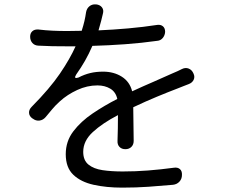

<svg xmlns="http://www.w3.org/2000/svg" viewBox="-20 -814 1040 879"><path d="M866 -477Q873 -462 866.5 -448.5Q860 -435 844 -429Q831 -424 822 -420.5Q813 -417 793 -409Q751 -393 699 -371.5Q647 -350 590 -323L592 -169Q592 -152 581.5 -141.5Q571 -131 554 -131Q537 -131 527 -141.5Q517 -152 518 -169Q519 -196 519.5 -226.5Q520 -257 520 -287Q449 -250 405 -209.5Q361 -169 361 -119Q361 -80 385 -60.5Q409 -41 449.5 -35Q490 -29 542 -29Q600 -29 658 -33.5Q716 -38 775 -46Q793 -49 803.5 -40Q814 -31 813 -13Q813 5 801.5 17.5Q790 30 772 32Q716 37 660 41Q604 45 539 45Q467 45 408.5 32Q350 19 315.5 -14Q281 -47 281 -108Q281 -167 315.5 -212.5Q350 -258 404 -294.5Q458 -331 517 -361Q510 -393 485 -408Q460 -423 426 -423Q379 -423 333.5 -402Q288 -381 254 -350Q232 -330 219 -314Q206 -298 189 -278Q177 -264 160.5 -262Q144 -260 130 -271L128 -272Q114 -282 113 -297Q112 -312 125 -325Q208 -409 254 -476.5Q300 -544 326 -602H282Q250 -602 219.5 -602.5Q189 -603 155 -605Q138 -606 128 -617.5Q118 -629 118 -646Q118 -662 128 -671Q138 -680 155 -679Q189 -675 220.5 -673.5Q252 -672 287 -672L354 -673Q362 -698 366.5 -717.5Q371 -737 374 -758Q377 -775 389 -785Q401 -795 418 -794H420Q438 -792 447 -780Q456 -768 451 -751Q448 -737 443 -718Q438 -699 431 -675Q499 -678 567 -684Q635 -690 700 -700Q716 -702 726 -693.5Q736 -685 736 -668Q735 -652 725 -640Q715 -628 699 -627Q628 -617 552.5 -611.5Q477 -606 403 -604Q387 -567 369 -535.5Q351 -504 329 -473Q315 -451 339 -459Q366 -473 393 -479.5Q420 -486 452 -486Q501 -486 537.5 -463Q574 -440 585 -396Q637 -420 682.5 -439.5Q728 -459 767 -477Q781 -483 793.5 -488.5Q806 -494 813 -498Q829 -506 844 -500Q859 -494 866 -477Z"/></svg>

Font: Chiron GoRound TC
Style: Regular
Weight: 400
Designer: Ryoko NISHIZUKA 西塚涼子 (kana, bopomofo & ideographs); Paul D. Hunt (Latin, Greek & Cyrillic); Sandoll Communications 산돌커뮤니
Foundry: Adobe
Version: Version 1.000;hotconv 1.1.1;makeotfexe 2.6.0